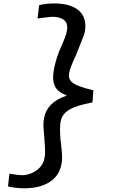

<svg xmlns="http://www.w3.org/2000/svg" viewBox="-20 -868 640 1092"><path d="M25.5 192 33.5 120Q86 128.5 106 128.5Q132.5 128.5 159.5 117Q186.5 105.5 206.2 84.8Q226 64 231.5 38Q236.5 19.5 236.5 -7.5Q236.5 -27 232 -84.5L229.5 -118Q227 -144 227 -158.5Q227 -177 230.5 -196Q247 -286 356.5 -323L357 -327Q319 -339.5 300.5 -364.2Q282 -389 282 -428Q282 -446.5 285.5 -466Q293.5 -516 316 -575Q321 -586 323 -591.5Q340 -629.5 349.2 -653.8Q358.5 -678 361 -694.5Q362.5 -703.5 362.5 -711Q362.5 -743 339 -757.8Q315.5 -772.5 279 -772.5Q264.5 -772.5 206.5 -764.5Q201.5 -763.5 193.5 -762.5L202.5 -838.5Q222.5 -844 245.8 -846.2Q269 -848.5 287 -848.5Q372 -848.5 418.8 -815.5Q465.5 -782.5 465.5 -719Q465.5 -704 462.5 -686.5Q460.5 -676 450.5 -650.5Q440.5 -625 429.5 -598Q418.5 -571.5 411 -552Q379.5 -485 373 -452Q372 -447.5 372 -438.5Q372 -417.5 386.2 -403.5Q400.5 -389.5 429.2 -378.5Q458 -367.5 511 -354L506 -286Q445 -273.5 408.5 -260.2Q372 -247 351.2 -227Q330.5 -207 324.5 -176Q321.5 -159 321.5 -132Q321.5 -106 324 -76Q325 -65 327 -50.5Q329 -32 331 -10.8Q333 10.5 333 27Q333 45 331 57Q320.5 129.5 263.8 166.2Q207 203 116.5 203Q94 203 67.2 199.8Q40.5 196.5 25.5 192Z"/></svg>

Font: JuliaMono SemiBold
Style: Italic
Weight: 600
Italic angle: -9°
Monospace: yes
Designer: cormullion
Foundry: corm
Version: Version 0.056; ttfautohint (v1.8.4)